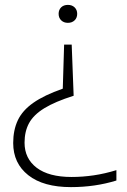

<svg xmlns="http://www.w3.org/2000/svg" viewBox="-20 -566 520 786"><path d="M258 -546Q275 -546 285.5 -535.8Q296 -525.5 296 -509.5Q296 -493 285.5 -482.8Q275 -472.5 258 -472.5Q241 -472.5 230.5 -482.8Q220 -493 220 -509.5Q220 -525.5 230.2 -535.8Q240.5 -546 258 -546ZM273.5 -383.5 281.5 -174Q205.5 -150 161.5 -123Q117.5 -96 99 -62Q80.5 -28 80.5 18Q80.5 83 130.2 120.8Q180 158.5 273 158.5Q317.5 158.5 363.5 151.8Q409.5 145 456.5 130.5V173Q369 200 270.5 200Q157.5 200 95.8 151.2Q34 102.5 34 19.5Q34 -33.5 53 -73.8Q72 -114 116.5 -145.2Q161 -176.5 237 -203L242.5 -383.5Z"/></svg>

Font: Encode Sans Exp XLt
Style: Regular
Weight: 200
Width: 7
Designer: Multiple Designers
Foundry: Impallari Type
Version: Version 3.002; ttfautohint (v1.8.3) -l 8 -r 50 -G 200 -x 14 